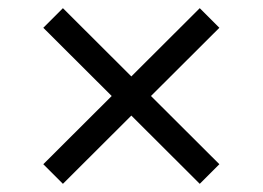

<svg xmlns="http://www.w3.org/2000/svg" viewBox="-20 -552 644 470"><path d="M469 -102 517 -150 134 -532 86 -484ZM134 -102 517 -484 469 -532 86 -150Z"/></svg>

Font: Kantumruy Pro
Style: Regular
Weight: 400
Designer: Sovichet Tep
Foundry: Sovichet Tep
Version: Version 1.002